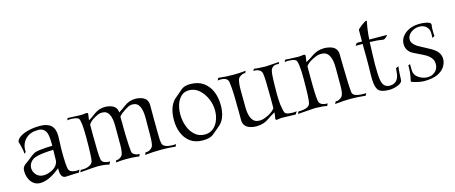

<svg xmlns="http://www.w3.org/2000/svg" viewBox="-41 -1137 3941 1663"><g transform="rotate(-15 1929.5 -305.5)"><path d="M396 7Q350 7 350 -67Q350 -70 350 -73.5Q350 -77 351 -81Q344 -77 337.5 -71.5Q331 -66 324 -61Q240 3 169 3Q134 3 109.5 -16.5Q85 -36 72.5 -67Q60 -98 60 -133Q60 -157 70 -171Q80 -185 94 -194Q108 -203 119 -212Q145 -233 161.5 -245.5Q178 -258 194 -265Q208 -271 237 -274.5Q266 -278 298 -280Q330 -282 352 -282V-295Q352 -365 342 -394Q324 -446 269 -446Q199 -446 159 -409Q115 -368 115 -302Q115 -298 115.5 -294.5Q116 -291 116 -289L100 -277L101 -282Q101 -309 88 -357Q79 -387 79 -390Q79 -399 88 -411Q114 -445 183 -463Q209 -470 236.5 -473Q264 -476 293 -476Q424 -476 424 -354Q424 -343 423.5 -326Q423 -309 422 -286Q421 -264 420.5 -247Q420 -230 420 -219Q420 -100 429 -56Q437 -24 482 -20Q488 -19 493.5 -19Q499 -19 503 -19Q519 -19 526 -22L514 3Q504 2 489 2.5Q474 3 455 4Q415 7 396 7ZM216 -54Q238 -54 263 -62.5Q288 -71 305 -82Q343 -108 349 -147Q350 -164 350 -189.5Q350 -215 351 -246Q293 -244 252.5 -239Q212 -234 187 -225Q156 -213 140.5 -190Q125 -167 125 -142Q125 -109 149 -81.5Q173 -54 216 -54Z M787 4Q747 -8 690 -8H676Q665 -8 627.5 -5Q590 -2 527 3L537 -17Q540 -16 544 -16Q548 -16 552 -16Q584 -16 607 -26Q640 -39 646 -64Q655 -99 655 -281Q655 -426 635 -449Q621 -460 586 -463Q580 -463 575 -463.5Q570 -464 565 -464Q548 -464 534 -461L543 -480Q551 -479 580.5 -478Q610 -477 661 -475Q666 -475 673.5 -475.5Q681 -476 689 -477Q698 -479 703.5 -479Q709 -479 711 -479Q724 -479 724 -468Q724 -464 723 -462Q722 -452 720 -439.5Q718 -427 716 -412Q730 -420 745 -430Q760 -440 776 -453Q823 -489 879 -489Q894 -489 909 -486Q983 -474 987 -411Q1005 -422 1020.5 -432.5Q1036 -443 1048 -453Q1095 -489 1151 -489Q1166 -489 1181 -486Q1262 -473 1262 -402V-281L1263 -158Q1263 -123 1264.5 -97.5Q1266 -72 1270 -56Q1281 -17 1367 -17Q1376 -17 1382 -17.5Q1388 -18 1391 -19L1382 2Q1350 -2 1317.5 -3.5Q1285 -5 1252 -5Q1217 -5 1181 -3Q1145 -1 1108 3L1118 -18H1125Q1145 -18 1161 -29Q1179 -41 1185 -57Q1194 -83 1194 -154L1195 -298Q1197 -448 1117 -448Q1113 -448 1108.5 -448Q1104 -448 1099 -447Q1079 -444 1046 -422Q1028 -411 1013 -399Q998 -387 987 -373Q987 -363 987 -348Q987 -333 988 -313V-276Q988 -224 991 -158Q991 -139 993 -113.5Q995 -88 998 -56Q1001 -39 1021 -28Q1037 -18 1056 -18Q1058 -18 1060.5 -18.5Q1063 -19 1065 -19L1057 2Q1027 -2 998.5 -3.5Q970 -5 942 -5Q894 -5 847 1L856 -19Q858 -18 862 -18Q878 -18 893 -30Q910 -41 914 -57Q923 -83 923 -143V-298Q925 -448 845 -448Q841 -448 836.5 -448Q832 -448 827 -447Q805 -444 771 -424Q734 -402 716 -375V-275Q716 -193 718 -139.5Q720 -86 724 -62Q731 -21 801 -21Z M1625 11Q1560 11 1516 -20Q1472 -51 1449.5 -104.5Q1427 -158 1427 -223Q1427 -340 1485 -399Q1490 -403 1509 -419.5Q1528 -436 1562 -465Q1591 -489 1643 -489Q1713 -489 1759.5 -456.5Q1806 -424 1829.5 -368.5Q1853 -313 1853 -243Q1853 -190 1839 -148Q1825 -106 1799 -81Q1789 -71 1770 -55.5Q1751 -40 1727 -20Q1695 11 1625 11ZM1655 -34Q1700 -34 1731 -59.5Q1762 -85 1777.5 -126Q1793 -167 1793 -211Q1793 -269 1770 -321Q1747 -373 1708 -406.5Q1669 -440 1620 -440Q1576 -440 1548 -413.5Q1520 -387 1506.5 -345.5Q1493 -304 1493 -258Q1493 -202 1511.5 -150.5Q1530 -99 1566.5 -66.5Q1603 -34 1655 -34Z M2108 13Q2100 13 2091.5 12.5Q2083 12 2075 11Q1989 -3 1989 -74V-151L1988 -200Q1988 -236 1987.5 -266Q1987 -296 1986 -320Q1985 -357 1977 -420Q1968 -459 1910 -459Q1903 -459 1896 -458.5Q1889 -458 1882 -457L1893 -478Q1928 -474 1961 -472Q1994 -470 2026 -470Q2084 -470 2138 -476L2129 -457L2122 -458Q2105 -458 2087 -446Q2069 -436 2063 -419Q2059 -406 2056 -384.5Q2053 -363 2053 -332V-322L2054 -177Q2054 -28 2141 -28Q2146 -28 2150.5 -28Q2155 -28 2161 -29Q2187 -32 2226 -52Q2269 -75 2286 -101V-201Q2286 -284 2284 -337Q2282 -390 2278 -414Q2269 -458 2201 -458L2212 -474Q2225 -470 2314 -467Q2325 -468 2356 -469.5Q2387 -471 2437 -475L2430 -458Q2426 -459 2422.5 -459.5Q2419 -460 2415 -460Q2367 -460 2356 -414Q2347 -380 2347 -200Q2347 -182 2348.5 -160.5Q2350 -139 2352 -114Q2357 -82 2361.5 -62Q2366 -42 2373 -34Q2388 -22 2422 -21Q2427 -20 2433 -20Q2439 -20 2443 -20Q2461 -20 2474 -23L2459 2Q2428 2 2341 -1Q2336 -1 2328.5 -1Q2321 -1 2313 1Q2295 4 2291 4Q2278 4 2278 -7Q2278 -12 2279 -14Q2281 -24 2283 -36.5Q2285 -49 2286 -64Q2267 -53 2250.5 -43Q2234 -33 2220 -23Q2171 13 2108 13Z M2479 3 2488 -17Q2585 -17 2595 -62Q2600 -79 2602.5 -134Q2605 -189 2605 -281Q2605 -427 2584 -449Q2571 -460 2535 -463Q2530 -463 2524.5 -463.5Q2519 -464 2514 -464Q2496 -464 2484 -461L2493 -480Q2501 -479 2530.5 -478Q2560 -477 2610 -475Q2616 -475 2623 -475.5Q2630 -476 2639 -477Q2647 -479 2653 -479Q2659 -479 2661 -479Q2673 -479 2673 -468V-462Q2671 -452 2669.5 -439.5Q2668 -427 2666 -412Q2686 -423 2702.5 -433Q2719 -443 2732 -453Q2782 -489 2844 -489Q2861 -489 2877 -486Q2962 -473 2962 -401Q2962 -385 2962 -366Q2962 -347 2963 -325L2964 -276Q2965 -250 2965.5 -220.5Q2966 -191 2967 -158Q2967 -139 2969 -114Q2971 -89 2973 -62Q2975 -38 3001.5 -28Q3028 -18 3072 -18Q3081 -18 3087 -18Q3093 -18 3097 -19L3086 2Q3050 -2 3016 -4Q2982 -6 2950 -6Q2893 -6 2812 3L2823 -19Q2825 -18 2834 -18Q2848 -18 2865 -29.5Q2882 -41 2888 -57Q2898 -81 2898 -143V-298Q2898 -448 2811 -448Q2807 -448 2801.5 -448Q2796 -448 2791 -447Q2777 -446 2761 -440Q2745 -434 2726 -424Q2704 -413 2689 -400.5Q2674 -388 2665 -375V-275Q2665 -109 2674 -62Q2681 -19 2751 -19L2741 2Q2716 -6 2637 -8Q2629 -8 2589.5 -5Q2550 -2 2479 3Z M3296 6Q3224 6 3200 -24Q3180 -50 3177 -109Q3176 -114 3176 -122.5Q3176 -131 3176 -143Q3176 -154 3176 -168.5Q3176 -183 3177 -201Q3177 -212 3177.5 -240.5Q3178 -269 3178 -317Q3178 -334 3177.5 -353.5Q3177 -373 3177 -395V-438H3113L3130 -460H3177V-563Q3177 -570 3212 -597Q3247 -624 3259 -624Q3263 -624 3263 -620V-618Q3248 -551 3242 -460L3398 -459Q3400 -459 3400 -458Q3400 -453 3384 -439Q3367 -425 3357 -428Q3336 -432 3307 -434.5Q3278 -437 3240 -438L3239 -405Q3238 -357 3236 -315.5Q3234 -274 3234 -239Q3234 -194 3235.5 -159.5Q3237 -125 3241 -100Q3252 -28 3311 -28Q3341 -28 3361 -42Q3388 -60 3396 -106Q3399 -128 3402 -161L3426 -171Q3425 -167 3423.5 -153Q3422 -139 3420 -113L3417 -50Q3416 -25 3372 -8Q3353 -1 3334 2.5Q3315 6 3296 6Z M3612 11Q3566 11 3504 -10Q3496 -13 3496 -18V-20Q3511 -82 3511 -140V-157L3528 -163Q3528 -97 3531 -88Q3539 -56 3574 -35Q3609 -14 3647 -14Q3672 -14 3691 -23Q3744 -50 3744 -108Q3744 -131 3735 -147Q3718 -183 3658 -212Q3615 -232 3592 -244Q3569 -256 3564 -259Q3519 -291 3519 -344Q3519 -401 3571 -441Q3623 -479 3693 -479Q3751 -479 3780 -466Q3797 -459 3797 -446V-443Q3793 -426 3793 -393Q3793 -383 3793.5 -370Q3794 -357 3795 -343L3773 -332Q3775 -338 3775 -356V-379Q3774 -417 3743 -440Q3719 -456 3689 -456Q3648 -456 3615 -432Q3580 -406 3580 -369Q3580 -333 3626 -302Q3631 -299 3654 -286.5Q3677 -274 3720 -251Q3778 -221 3798 -192Q3817 -166 3817 -132Q3817 -96 3794 -61Q3770 -28 3730 -10Q3684 11 3612 11Z"/></g></svg>

Font: Gideon Roman
Style: Regular
Weight: 400
Designer: Robert E. Leuschke
Foundry: Robert E. Leuschke
Version: Version 2.010